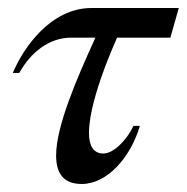

<svg xmlns="http://www.w3.org/2000/svg" viewBox="-20 -448 466 479"><path d="M426 -428H208C108 -428 39 -331 12 -266H28C57 -318 103 -354 157 -354H218C171 -251 120 -133 120 -60C120 -17 137 11 184 11C248 11 306 -56 329 -134H313C296 -98 263 -65 238 -65C212 -65 202 -86 202 -116C202 -130 202 -195 272 -354H405Z"/></svg>

Font: XITS
Style: Italic
Weight: 400
Italic angle: -16.33°
Designer: MicroPress Inc., with final additions and corrections provided by Coen Hoffman, Elsevier (retired)
Version: Version 1.302